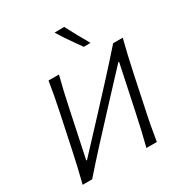

<svg xmlns="http://www.w3.org/2000/svg" viewBox="-219 -1123 1199 1275"><g transform="rotate(-30 380.5 -485.0)"><path d="M42 0Q57.5 -60 70.2 -115.2Q83 -170.5 97 -236.5L147 -473Q161.5 -540.5 172 -596.8Q182.5 -653 192 -713H272Q256.5 -653 243.5 -597Q230.5 -541 216.5 -473L143.5 -128H149.5L362 -356Q442 -442 523.8 -531Q605.5 -620 687.5 -713H761Q745.5 -653 732.5 -596.8Q719.5 -540.5 705 -472.5L655.5 -237Q641 -170.5 630.8 -115.2Q620.5 -60 611 0H531Q546.5 -60 559.2 -115.2Q572 -170.5 586 -236.5L660 -586.5H654L438 -354.5Q339.5 -249 261.8 -164Q184 -79 115 0ZM507 -789.5Q475.5 -833.5 444.5 -878Q413.5 -922.5 386 -968.5L460 -969.5Q482.5 -927 507.2 -881.2Q532 -835.5 558.5 -790.5Z"/></g></svg>

Font: Commissioner Flair Light
Style: Italic
Weight: 300
Italic angle: -12°
Designer: Kostas Bartsokas
Foundry: Kostas Bartsokas
Version: Version 1.000; ttfautohint (v1.8.3)